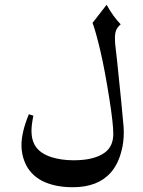

<svg xmlns="http://www.w3.org/2000/svg" viewBox="-20 -586 599 805"><path d="M462 -428Q462 -411 463 -401Q469 -346 471 -330Q474 -296 480.5 -237Q487 -178 496 -78Q499 -54 499 -31Q499 10 490 44Q476 102 444 138Q390 199 285 199Q209 199 156 172Q105 145 84 94Q70 60 70 23Q70 -32 101 -107L120 -101Q112 -63 112 -37Q112 -4 124 19Q143 56 196 73Q238 86 289 86Q375 86 419 54Q455 28 455 -25Q455 -67 439 -169Q419 -296 400 -376Q381 -456 368 -490L427 -566Q454 -517 486 -484Q473 -473 467.5 -460.5Q462 -448 462 -428Z"/></svg>

Font: Mirza
Style: Regular
Weight: 400
Designer: Arabic design by Kourosh Beigpour, Latin design by Eduardo Tunni, engineering by Lasse Fister
Version: Version 1.000